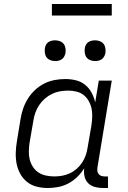

<svg xmlns="http://www.w3.org/2000/svg" viewBox="-20 -934 640 962"><path d="M219 8Q190 8 163 1Q136 -6 115 -23Q94 -40 81 -64Q68 -88 63 -115Q58 -142 59 -170.5Q60 -199 65 -228L83 -338Q87 -364 96 -390Q105 -416 120 -440Q135 -464 156 -483.5Q177 -503 202 -515.5Q227 -528 254 -533Q281 -538 307 -538Q335 -538 361 -531.5Q387 -525 407 -508.5Q427 -492 439 -469.5Q451 -447 457 -421L475 -530H540L468 -94Q467 -85 468 -76.5Q469 -68 474.5 -61.5Q480 -55 488 -52.5Q496 -50 505 -50H521V8H495Q474 8 454.5 2.5Q435 -3 421.5 -16.5Q408 -30 403.5 -50.5Q399 -71 402 -91Q388 -68 367.5 -48Q347 -28 322.5 -15Q298 -2 271.5 3Q245 8 219 8ZM252 -50Q252 -50 252 -50Q252 -50 252 -50Q272 -50 291.5 -53.5Q311 -57 329.5 -65.5Q348 -74 364 -88Q380 -102 391.5 -119.5Q403 -137 409.5 -156Q416 -175 419 -195L438 -305Q441 -326 442 -347.5Q443 -369 439 -389Q435 -409 425 -427Q415 -445 399.5 -457.5Q384 -470 363.5 -475Q343 -480 322 -480Q301 -480 280.5 -476.5Q260 -473 240.5 -463.5Q221 -454 204.5 -439.5Q188 -425 176 -407Q164 -389 157 -369Q150 -349 147 -328L128 -218Q125 -197 124.5 -175.5Q124 -154 129 -134.5Q134 -115 145 -98Q156 -81 172.5 -70Q189 -59 210 -54.5Q231 -50 252 -50ZM456 -628Q444 -628 432.5 -632.5Q421 -637 414 -646Q407 -655 405 -667.5Q403 -680 405 -693Q406 -701 410.5 -709.5Q415 -718 422.5 -723Q430 -728 439 -730Q448 -732 456 -732Q469 -732 480.5 -727.5Q492 -723 499 -714Q506 -705 508 -692.5Q510 -680 508 -667Q506 -659 501.5 -650.5Q497 -642 489.5 -637Q482 -632 473.5 -630Q465 -628 456 -628ZM256 -628Q244 -628 232.5 -632.5Q221 -637 214 -646Q207 -655 205 -667.5Q203 -680 205 -693Q206 -701 210.5 -709.5Q215 -718 222.5 -723Q230 -728 239 -730Q248 -732 256 -732Q269 -732 280.5 -727.5Q292 -723 299 -714Q306 -705 308 -692.5Q310 -680 308 -667Q306 -659 301.5 -650.5Q297 -642 289.5 -637Q282 -632 273.5 -630Q265 -628 256 -628ZM240 -856V-914H540V-856Z"/></svg>

Font: Iosevka Curly Light Extended
Style: Italic
Weight: 300
Width: 7
Italic angle: -9°
Monospace: yes
Designer: Belleve Invis
Foundry: Belleve Invis
Version: Version 11.1.0; ttfautohint (v1.8.3)